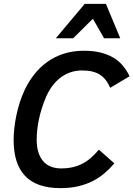

<svg xmlns="http://www.w3.org/2000/svg" viewBox="-20 -950 684 984"><path d="M565.9 -112.8Q542.5 -85 515.1 -61.8Q487.8 -38.6 454.6 -21.7Q421.4 -4.9 380.9 4.6Q340.3 14.2 290 14.2Q168.5 14.2 109.1 -47.9Q49.8 -109.9 49.8 -232.9Q49.8 -259.8 53.2 -291.5Q56.6 -323.2 63.5 -356.9Q70.3 -390.6 81.3 -425Q92.3 -459.5 107.9 -492.2Q127.4 -532.7 155.5 -568.6Q183.6 -604.5 220.9 -631.6Q258.3 -658.7 305.2 -674.3Q352.1 -689.9 410.2 -689.9Q458 -689.9 495.4 -680.7Q532.7 -671.4 561 -654.5Q589.4 -637.7 609.6 -613.3Q629.9 -588.9 644 -559.1L544.9 -500Q534.7 -523.4 521.7 -540Q508.8 -556.6 491.5 -567.6Q474.1 -578.6 451.9 -583.7Q429.7 -588.9 400.9 -588.9Q367.7 -588.9 339.6 -578.9Q311.5 -568.8 288.6 -551Q265.6 -533.2 247.6 -508.5Q229.5 -483.9 216.8 -455.1Q204.6 -426.8 195.3 -397.7Q186 -368.7 179.9 -340.3Q173.8 -312 170.9 -284.9Q168 -257.8 168 -233.9Q168 -195.8 177.2 -168Q186.5 -140.1 202.9 -122.1Q219.2 -104 242.2 -95.5Q265.1 -86.9 293 -86.9Q325.2 -86.9 352.1 -93Q378.9 -99.1 402.1 -111.1Q425.3 -123 446 -141.1Q466.8 -159.2 486.8 -183.1ZM513.2 -753.9 456.1 -854 355 -753.9H266.1L414.1 -930.2H522.9L596.2 -753.9Z"/></svg>

Font: Clear Sans Medium
Style: Italic
Weight: 500
Italic angle: -12°
Foundry: Intel Corporation
Version: Version 1.00